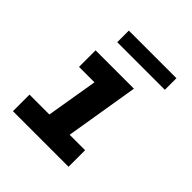

<svg xmlns="http://www.w3.org/2000/svg" viewBox="-192 -848 984 984"><g transform="rotate(45 300.0 -356.0)"><path d="M54 0V-120H198L245 -400H133V-520H411L345 -120H457V0ZM182 -628V-712H527V-628Z"/></g></svg>

Font: Iosevka SS04 Heavy Extended
Style: Italic
Weight: 900
Width: 7
Italic angle: -9°
Monospace: yes
Designer: Belleve Invis
Foundry: Belleve Invis
Version: Version 19.0.0; ttfautohint (v1.8.4)